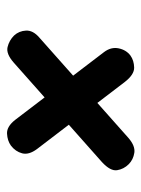

<svg xmlns="http://www.w3.org/2000/svg" viewBox="52 -540 402 546"><g transform="rotate(90 253.0 -267.0)"><path d="M158 -105Q133 -83 114 -87.5Q95 -92 81 -106Q68 -120 67 -140Q66 -160 87 -178L372 -431Q395 -451 414.5 -448Q434 -445 447 -432Q461 -418 464 -399Q467 -380 441 -356ZM321 -109 128 -362Q113 -382 117.5 -403.5Q122 -425 138 -437Q152 -447 172 -447.5Q192 -448 213 -421L404 -171Q421 -148 416 -129Q411 -110 394 -97Q380 -87 360 -86Q340 -85 321 -109Z"/></g></svg>

Font: Edu VIC WA NT Beginner
Style: Bold
Weight: 700
Designer: Tina and Corey Anderson
Foundry: Google for Education
Version: Version 1.003